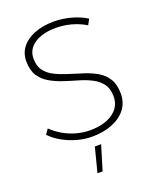

<svg xmlns="http://www.w3.org/2000/svg" viewBox="-165 -804 928 1120"><g transform="rotate(-20 299.5 -244.5)"><path d="M487 -614Q461 -631 430 -642.5Q399 -654 367 -659.5Q335 -665 304 -665Q221 -665 171 -631.5Q121 -598 121 -541Q121 -494 143 -465Q165 -436 202 -418Q239 -400 283 -386.5Q327 -373 370.5 -359Q414 -345 450.5 -323.5Q487 -302 508.5 -266.5Q530 -231 530 -175Q530 -121 500 -81Q470 -41 415 -18.5Q360 4 287 4Q241 4 195 -9Q149 -22 108.5 -44.5Q68 -67 38 -98L60 -130Q89 -101 126.5 -79.5Q164 -58 205.5 -46.5Q247 -35 288 -35Q378 -35 431.5 -72.5Q485 -110 485 -174Q485 -222 463.5 -251.5Q442 -281 405.5 -300Q369 -319 325.5 -331.5Q282 -344 238 -358.5Q194 -373 157 -394.5Q120 -416 98 -450.5Q76 -485 76 -540Q76 -590 104.5 -626.5Q133 -663 185 -683.5Q237 -704 306 -704Q360 -704 413.5 -689Q467 -674 506 -649ZM282 63H321L275 215H243Z"/></g></svg>

Font: Alexandria ExtraLight
Style: Regular
Weight: 250
Designer: Mohamed Gaber
Foundry: Kief Type Foundry
Version: Version 5.100